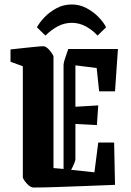

<svg xmlns="http://www.w3.org/2000/svg" viewBox="-20 -826 585 858"><path d="M27 -550V-605Q44 -607 67.5 -609.5Q91 -612 114.5 -614.5Q138 -617 155.5 -618.5Q173 -620 178 -619Q191 -615 204 -598.5Q217 -582 219 -574V-75L264 -71V-536Q264 -545 270.5 -564.5Q277 -584 285 -607H507L494 -418H423L412 -522L317 -534V-349L419 -355L413 -267L317 -272V-114Q317 -109 312 -96.5Q307 -84 298 -67L402 -56L419 -189H490L494 0Q423 3 354.5 5.5Q286 8 228 10Q170 12 130 12Q116 12 100.5 -5Q85 -22 82 -33V-530ZM301 -806Q336 -806 367 -789.5Q398 -773 421 -749Q444 -725 454 -704L416 -667Q393 -692 363.5 -708Q334 -724 301 -724Q267 -724 237.5 -708Q208 -692 183 -667L145 -704Q156 -725 179 -749Q202 -773 233 -789.5Q264 -806 301 -806Z"/></svg>

Font: Grenze Gotisch
Style: Bold
Weight: 700
Designer: Renata Polastri
Foundry: Omnibus-Type
Version: Version 1.001